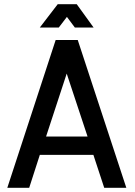

<svg xmlns="http://www.w3.org/2000/svg" viewBox="-20 -903 646 921"><path d="M15 -2 247 -711H353L586 -2H480L428 -160H171L120 -2ZM300 -550 201 -248H400ZM348 -883 429 -771H339L301 -822L262 -771H171L257 -883Z"/></svg>

Font: Fundamental  Brigade
Style: Regular
Weight: 400
Designer: Peter Wiegel, original typeface by Arno Drescher 1935
Foundry: Peter Wiegel
Version: Version 0.000 2012 initial release